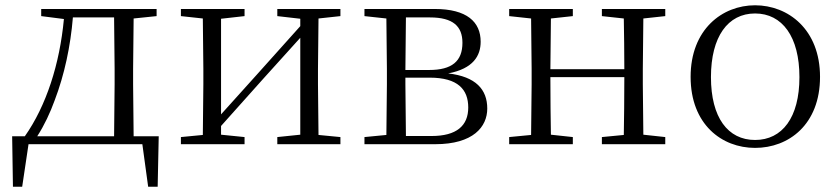

<svg xmlns="http://www.w3.org/2000/svg" viewBox="-20 -546 3175 727"><path d="M136 -485 222 -474C206 -303 155 -145 74 -30H26L29 161H64L88 0H519L541 161H577L581 -30H486L484 -227V-285L486 -476L573 -485V-512H136ZM412 -30H121C148 -72 170 -119 187 -166C224 -263 247 -371 256 -480H412L414 -285V-227Z M1030 -485 1117 -475V-447L953 -264L817 -113V-475L906 -485V-512H665V-485L748 -476L750 -285V-227L748 -35L665 -27V0H906V-27L817 -36V-69L977 -248L1117 -403V-36L1030 -27V0H1269V-27L1186 -35L1184 -227V-285L1186 -476L1269 -485V-512H1030Z M1442 0H1628C1772 0 1825 -66 1825 -135C1825 -207 1782 -256 1677 -268C1772 -286 1800 -335 1800 -388C1800 -463 1748 -512 1626 -512H1360V-485L1443 -476L1445 -285V-227L1443 -35L1360 -27V0ZM1517 -480H1608C1696 -480 1731 -446 1731 -384C1731 -314 1691 -281 1605 -281H1515ZM1515 -252H1607C1714 -252 1753 -207 1753 -139C1753 -70 1709 -31 1614 -31H1517L1515 -227Z M2259 -485 2342 -476C2343 -422 2344 -343 2344 -284H2064L2066 -476L2149 -485V-512H1908V-485L1991 -476L1993 -285V-227L1991 -35L1908 -27V0H2149V-27L2066 -36C2065 -91 2064 -176 2064 -254H2344C2344 -176 2343 -91 2342 -35L2259 -27V0H2499V-27L2416 -36L2414 -227V-285L2416 -476L2499 -485V-512H2259Z M2839 14C2966 14 3085 -74 3085 -255C3085 -435 2964 -526 2839 -526C2715 -526 2595 -435 2595 -255C2595 -75 2713 14 2839 14ZM2839 -16C2736 -16 2672 -101 2672 -254C2672 -407 2736 -495 2839 -495C2942 -495 3007 -407 3007 -254C3007 -101 2942 -16 2839 -16Z"/></svg>

Font: Source Han Serif CN Light
Style: Regular
Weight: 300
Designer: Ryoko NISHIZUKA 西塚涼子 (kana & ideographs); Frank Grießhammer (Latin, Greek & Cyrillic); Wenlong ZHANG 张文龙 (bopomofo); San
Foundry: Adobe
Version: Version 2.003;hotconv 1.1.1;makeotfexe 2.6.0